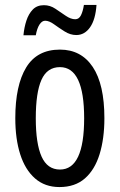

<svg xmlns="http://www.w3.org/2000/svg" viewBox="-20 -748 485 778"><path d="M403 -269Q403 -186 383.5 -123Q364 -60 324 -25Q284 10 221 10Q162 10 122 -25Q82 -60 62 -122.5Q42 -185 42 -269Q42 -402 86 -474.5Q130 -547 223 -547Q309 -547 356 -476.5Q403 -406 403 -269ZM125 -269Q125 -166 148.5 -113.5Q172 -61 223 -61Q321 -61 321 -269Q321 -476 223 -476Q171 -476 148 -424.5Q125 -373 125 -269ZM75 -605Q78 -637 87 -664.5Q96 -692 113 -709.5Q130 -727 158 -727Q183 -727 204.5 -712.5Q226 -698 246.5 -684Q267 -670 285 -670Q300 -670 308 -686Q316 -702 320 -728H371Q367 -669 345 -637.5Q323 -606 289 -606Q265 -606 242 -620.5Q219 -635 199 -649.5Q179 -664 163 -664Q150 -664 140 -648.5Q130 -633 125 -605Z"/></svg>

Font: Noto Sans Kannada ExtraCondensed
Style: Regular
Weight: 400
Width: 2
Designer: Jelle Bosma - Monotype Design Team
Foundry: Monotype Imaging Inc.
Version: Version 2.005; ttfautohint (v1.8.4.7-5d5b)